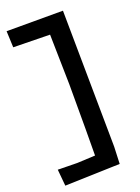

<svg xmlns="http://www.w3.org/2000/svg" viewBox="-165 -820 757 1035"><g transform="rotate(-20 213.5 -302.5)"><path d="M342.8 35.2 334 -748H10.7L14.6 -654.3L224.6 -650.4L230.5 -363.3V-107.4L229.5 44.9L126 49.8L14.6 47.9L23.4 142.6L338.9 132.8Z"/></g></svg>

Font: MaokenAssortedSans-Lite
Style: Lite
Weight: 400
Version: Version 1.400